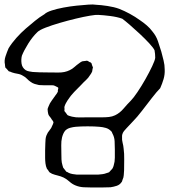

<svg xmlns="http://www.w3.org/2000/svg" viewBox="-63 -774 750 851"><path d="M647 -383Q632 -368 610 -339.5Q588 -311 566 -282.5Q544 -254 529 -239L498 -206Q492 -200 486.5 -193Q481 -186 479 -178Q478 -176 478 -172.5Q478 -169 478 -167Q477 -154 480.5 -141Q484 -128 485 -115Q488 -93 487.5 -67.5Q487 -42 487 -19Q486 -8 485.5 2.5Q485 13 480 23Q479 25 478.5 28Q478 31 476 33Q468 45 454.5 49.5Q441 54 427 56Q407 57 386 57Q365 57 345 57Q327 57 308 56Q289 55 272 48Q257 42 245 31Q233 20 219 13Q206 7 193 4Q180 1 167 -4Q165 -6 162.5 -7Q160 -8 158 -9Q153 -14 150 -20Q146 -24 145 -26Q140 -37 138.5 -50Q137 -63 137 -74Q137 -91 137 -107.5Q137 -124 138 -140Q138 -148 139 -157.5Q140 -167 143 -174Q148 -187 156.5 -196.5Q165 -206 169 -218Q170 -220 172 -224.5Q174 -229 174 -231Q174 -234 171 -238.5Q168 -243 166 -245Q163 -251 158 -256.5Q153 -262 151 -268Q150 -272 149 -278.5Q148 -285 148 -289Q148 -292 149.5 -295.5Q151 -299 152 -302Q157 -316 166.5 -328.5Q176 -341 184 -353Q186 -356 188.5 -359Q191 -362 192 -365Q194 -367 193.5 -370.5Q193 -374 194 -376Q194 -378 195 -381Q196 -384 195 -385Q194 -387 193 -387Q192 -387 191 -388L179 -394Q175 -396 169 -396Q163 -396 158 -396Q146 -396 134 -396Q122 -396 110 -397Q100 -399 90.5 -402Q81 -405 73 -411Q64 -417 56.5 -425Q49 -433 39 -438Q28 -445 15 -447Q2 -449 -10 -453Q-13 -455 -17 -456Q-21 -457 -24 -458L-31 -466Q-32 -468 -34.5 -470Q-37 -472 -39 -474Q-41 -482 -41 -488Q-45 -505 -38.5 -524.5Q-32 -544 -25 -560Q-11 -583 9.5 -606Q30 -629 52 -648Q72 -665 92 -681.5Q112 -698 134 -711Q143 -720 166 -727.5Q189 -735 218.5 -740.5Q248 -746 277 -749Q306 -752 329 -753.5Q352 -755 361 -753Q384 -752 413.5 -747.5Q443 -743 465 -735Q488 -726 512 -713Q536 -700 558 -684Q573 -674 587.5 -661.5Q602 -649 613 -634Q629 -615 637 -591.5Q645 -568 652 -545Q657 -526 662 -506Q667 -486 667 -466Q668 -444 662 -423.5Q656 -403 647 -383ZM143 -453Q166 -453 195 -452.5Q224 -452 246 -463Q257 -468 267 -477Q277 -486 287 -493Q290 -495 293 -497.5Q296 -500 299 -501Q303 -503 307.5 -503Q312 -503 316 -504Q318 -504 319 -504.5Q320 -505 321 -505Q324 -505 327.5 -503Q331 -501 334 -499Q336 -498 338 -497.5Q340 -497 341 -495Q343 -494 343.5 -490.5Q344 -487 345 -485L349 -475Q349 -474 348 -471.5Q347 -469 347 -467Q346 -464 346 -460.5Q346 -457 344 -454Q343 -451 340.5 -447.5Q338 -444 336 -441Q329 -429 318 -419Q307 -409 297 -398Q281 -382 265.5 -366Q250 -350 237 -330Q233 -324 229 -316.5Q225 -309 223 -302Q222 -299 222.5 -296Q223 -293 223 -290Q223 -289 222.5 -286Q222 -283 223 -281Q224 -279 228 -275Q230 -273 232 -269.5Q234 -266 236 -264Q239 -262 245.5 -260Q252 -258 256 -257Q273 -253 291 -253.5Q309 -254 325 -254H392Q406 -254 420 -255.5Q434 -257 447 -263Q468 -273 484.5 -292.5Q501 -312 517 -328Q528 -339 546 -365.5Q564 -392 581.5 -423Q599 -454 611.5 -480.5Q624 -507 625 -518Q625 -535 622 -551Q617 -562 598.5 -582Q580 -602 556.5 -624Q533 -646 511.5 -664.5Q490 -683 479 -691Q457 -699 426 -703Q395 -707 372 -708Q363 -709 336 -704.5Q309 -700 273.5 -691.5Q238 -683 202 -672.5Q166 -662 139 -651.5Q112 -641 103 -632Q81 -611 62 -580.5Q43 -550 34 -527Q30 -511 32.5 -492.5Q35 -474 51 -463Q58 -459 66.5 -457.5Q75 -456 82 -455Q96 -454 111.5 -453.5Q127 -453 143 -453ZM446 -112Q446 -130 445 -148.5Q444 -167 435 -183Q434 -185 433 -188Q432 -191 430 -192Q420 -203 406 -207Q392 -211 378 -212Q356 -214 325.5 -214Q295 -214 272 -212Q261 -211 248 -207.5Q235 -204 226 -195Q221 -189 217.5 -181Q214 -173 212 -165Q208 -148 208.5 -129.5Q209 -111 209 -93Q209 -80 209.5 -67Q210 -54 214 -41Q215 -39 215.5 -36Q216 -33 217 -31Q218 -29 220.5 -26.5Q223 -24 224 -22Q226 -20 227.5 -17.5Q229 -15 231 -13Q233 -12 236 -11Q239 -10 241 -8Q250 -4 259 -2.5Q268 -1 278 0H371Q381 -1 390.5 -2Q400 -3 410 -7Q418 -9 421 -11Q423 -13 425 -15.5Q427 -18 429 -20Q431 -22 433 -24Q435 -26 436 -28Q438 -31 439 -34.5Q440 -38 441 -41Q446 -57 446 -75Q446 -93 446 -112Z"/></svg>

Font: Rubik Vinyl
Style: Regular
Weight: 400
Designer: Hubert and Fischer, NaN
Foundry: Hubert and Fischer, NaN
Version: Version 2.200